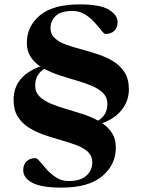

<svg xmlns="http://www.w3.org/2000/svg" viewBox="-20 -747 651 876"><path d="M260.5 109Q170 109 128 87.2Q86 65.5 86 29Q86 4.5 100.8 -10.5Q115.5 -25.5 142 -25.5Q149.5 -25.5 162.2 -9.8Q175 6 193.5 26.5Q212 47 236.8 63Q261.5 79 293.5 79Q346.5 79 373.8 54.8Q401 30.5 401 -7Q401 -35.5 381.5 -53.8Q362 -72 330 -84.2Q298 -96.5 259.8 -107.2Q221.5 -118 183.2 -131Q145 -144 113 -163.8Q81 -183.5 61.5 -214.2Q42 -245 42 -291.5Q42 -399 163.5 -444Q136 -462.5 119.2 -488.5Q102.5 -514.5 102.5 -552Q102.5 -627 162.2 -677Q222 -727 344.5 -727Q435.5 -727 476 -703.2Q516.5 -679.5 516.5 -645.5Q516.5 -621.5 501.8 -606.8Q487 -592 462 -592Q455 -592 442.5 -608Q430 -624 411.5 -644.8Q393 -665.5 368.2 -681.2Q343.5 -697 311 -697Q257.5 -697 234 -674.2Q210.5 -651.5 210.5 -619Q210.5 -590.5 230 -572.8Q249.5 -555 281.2 -543.5Q313 -532 351 -522Q389 -512 427.2 -499.2Q465.5 -486.5 497.2 -467Q529 -447.5 548.5 -416.8Q568 -386 568 -339.5Q568 -287.5 536.2 -246.8Q504.5 -206 446.5 -185Q474.5 -166 491.5 -139.2Q508.5 -112.5 508.5 -73.5Q508.5 4.5 446.5 56.8Q384.5 109 260.5 109ZM470 -273Q470 -302.5 450.8 -322Q431.5 -341.5 399.8 -355Q368 -368.5 329.8 -379.5Q291.5 -390.5 253 -403Q214.5 -415.5 182 -433Q140.5 -407 140.5 -356.5Q140.5 -327 159.5 -307.8Q178.5 -288.5 210 -275Q241.5 -261.5 279.5 -250.5Q317.5 -239.5 356.2 -227Q395 -214.5 427.5 -196.5Q470 -222 470 -273Z"/></svg>

Font: Newsreader Display SemiBold
Style: Regular
Weight: 600
Designer: Hugues Gentile
Foundry: Production Type
Version: Version 1.001